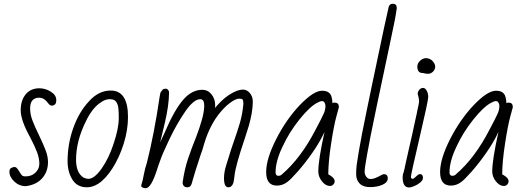

<svg xmlns="http://www.w3.org/2000/svg" viewBox="-20 -986 2791 1020"><path d="M55 -99Q64 -99 69.5 -93Q75 -87 83 -74Q91 -60 96.5 -54.5Q102 -49 116 -49Q148 -49 168.5 -69Q189 -89 189 -116Q189 -145 177 -177Q165 -209 140 -257Q90 -347 90 -400Q90 -453 116.5 -485Q143 -517 189 -517Q221 -517 250 -499Q279 -481 279 -454Q279 -425 255 -425Q248 -425 243.5 -429Q239 -433 235 -438.5Q231 -444 229 -446Q211 -467 189 -467Q140 -467 140 -410Q140 -379 152 -347Q164 -315 188 -266Q211 -218 223 -186Q235 -154 235 -125Q235 -74 204 -39Q173 -4 117 3Q82 3 56 -21.5Q30 -46 30 -74Q30 -87 37 -92Q44 -97 55 -99Z M339 -130Q339 -221 369.5 -306.5Q400 -392 453 -448Q504 -505 568 -505Q660 -505 660 -365Q660 -295 637 -222Q614 -149 577.5 -92Q541 -35 502 -10Q472 9 442 9Q390 9 364.5 -32Q339 -73 339 -130ZM584 -224Q611 -304 611 -360Q611 -418 604 -432Q598 -447 589 -453Q580 -459 561 -459Q540 -459 517 -443Q471 -414 437 -343Q384 -237 384 -137Q384 -69 423 -43Q437 -36 450 -36Q481 -36 519.5 -90Q558 -144 584 -224Z M730 0Q739 -28 744 -58Q751 -95 760 -120Q799 -274 828 -471L831 -488Q831 -495 845 -511Q854 -515 860 -515Q873 -515 878 -498V-490Q877 -424 856 -335L831 -230L855 -282Q907 -404 955 -458Q1000 -509 1055 -509Q1084 -509 1103.5 -485Q1123 -461 1123 -428V-420Q1122 -417 1122 -412Q1176 -478 1235 -502Q1254 -510 1272 -510Q1291 -510 1307 -492Q1323 -474 1323 -446Q1323 -391 1301 -315Q1287 -269 1279 -246Q1231 -104 1226 -54Q1225 -45 1223 -31.5Q1221 -18 1220 -15Q1212 9 1193 9Q1170 9 1170 -40Q1170 -70 1181 -106Q1190 -133 1200 -167Q1203 -179 1219 -225Q1242 -290 1255 -335Q1268 -380 1273 -434Q1273 -453 1268.5 -457.5Q1264 -462 1250 -462Q1235 -462 1208.5 -444Q1182 -426 1156 -396Q1096 -328 1064 -220Q1054 -183 1047 -167Q1014 -67 1006 -37Q998 -5 993 1Q987 9 975 9Q952 9 950 -16Q960 -86 978 -140Q996 -194 1023 -261Q1040 -305 1052.5 -349.5Q1065 -394 1065 -425Q1065 -459 1044 -459Q1009 -459 964 -393.5Q919 -328 881 -248.5Q843 -169 832 -136Q825 -117 821 -105.5Q817 -94 815 -87Q783 14 754 14Q744 14 737 10Q730 6 730 0Z M1671 -75Q1671 -137 1704 -285Q1679 -231 1639.5 -174.5Q1600 -118 1562 -75Q1524 -32 1506 -19Q1481 0 1451 0Q1394 0 1394 -72Q1394 -142 1447 -246.5Q1500 -351 1573 -428Q1646 -504 1691 -504Q1737 -504 1743 -464Q1746 -452 1746 -438Q1751 -441 1757 -441Q1780 -441 1780 -419V-415L1768 -371Q1754 -321 1739 -223Q1724 -125 1724 -60L1734 -54Q1758 -39 1758 -24Q1758 -14 1751 -6Q1744 2 1733 2Q1710 2 1690.5 -22.5Q1671 -47 1671 -75ZM1477 -59Q1579 -146 1658 -300Q1692 -364 1700.5 -384Q1709 -404 1709 -423Q1709 -433 1704 -441Q1699 -449 1691 -449Q1681 -449 1665 -440Q1625 -419 1570.5 -351Q1516 -283 1481 -207Q1444 -130 1444 -70Q1444 -52 1459 -52Q1470 -52 1477 -59Z M1872 -61Q1872 -88 1875 -110.5Q1878 -133 1886 -181Q1902 -274 1927 -393L1953 -519Q2039 -930 2045 -950Q2050 -966 2067 -966Q2088 -966 2088 -943L2084 -917Q2079 -885 2073 -857.5Q2067 -830 2051 -752Q2024 -626 1982.5 -428Q1941 -230 1930 -164Q1917 -92 1917 -74Q1917 -59 1926 -47Q1935 -35 1948 -35Q1962 -35 1974.5 -40.5Q1987 -46 1991 -48L2008 -57Q2016 -61 2018 -61Q2040 -61 2040 -39Q2040 -17 2012 -4.5Q1984 8 1945 8Q1909 8 1890.5 -11Q1872 -30 1872 -61Z M2119 -45Q2119 -59 2124 -70Q2129 -87 2133 -109L2148 -176L2168 -264Q2178 -313 2192 -374Q2194 -380 2196 -394Q2206 -437 2206 -444V-454Q2206 -462 2199 -487Q2199 -499 2207.5 -509Q2216 -519 2228 -519Q2239 -519 2247 -504Q2255 -489 2255 -471Q2255 -451 2209 -255Q2163 -59 2163 -47Q2163 -36 2173 -36Q2178 -36 2191 -49Q2203 -61 2211 -61Q2227 -61 2227 -41Q2227 -29 2213 -17Q2199 -5 2181 2.5Q2163 10 2153 10Q2119 10 2119 -45ZM2230 -598H2226Q2197 -598 2197 -632Q2197 -649 2211.5 -663Q2226 -677 2243 -677Q2260 -677 2275 -665Q2292 -648 2292 -632Q2292 -617 2280.5 -605.5Q2269 -594 2254 -594Q2238 -594 2230 -598Z M2595 -75Q2595 -137 2628 -285Q2603 -231 2563.5 -174.5Q2524 -118 2486 -75Q2448 -32 2430 -19Q2405 0 2375 0Q2318 0 2318 -72Q2318 -142 2371 -246.5Q2424 -351 2497 -428Q2570 -504 2615 -504Q2661 -504 2667 -464Q2670 -452 2670 -438Q2675 -441 2681 -441Q2704 -441 2704 -419V-415L2692 -371Q2678 -321 2663 -223Q2648 -125 2648 -60L2658 -54Q2682 -39 2682 -24Q2682 -14 2675 -6Q2668 2 2657 2Q2634 2 2614.5 -22.5Q2595 -47 2595 -75ZM2401 -59Q2503 -146 2582 -300Q2616 -364 2624.5 -384Q2633 -404 2633 -423Q2633 -433 2628 -441Q2623 -449 2615 -449Q2605 -449 2589 -440Q2549 -419 2494.5 -351Q2440 -283 2405 -207Q2368 -130 2368 -70Q2368 -52 2383 -52Q2394 -52 2401 -59Z"/></svg>

Font: Bad Script
Style: Regular
Weight: 400
Italic angle: -10°
Designer: Roman Shchyukin (Gaslight Type Foundry), Cyreal (Charset Expansion)
Foundry: Gaslight
Version: Version 2.000